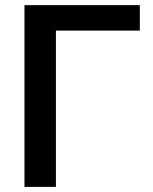

<svg xmlns="http://www.w3.org/2000/svg" viewBox="-20 -731 597 751"><path d="M526.9 -710.9H75.7V0H198.7V-611.3H526.9Z"/></svg>

Font: Roboto Medium
Style: Regular
Weight: 500
Designer: Google
Version: Version 2.137; 2017